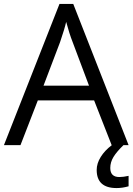

<svg xmlns="http://www.w3.org/2000/svg" viewBox="-20 -737 673 975"><path d="M586 162Q606 162 633 156V209Q602 218 572 218Q471 218 471 126Q471 93 491.5 60Q512 27 548 0H547L458 -227H172L84 0H0L282 -717H352L633 0H607Q572 34 556 60.5Q540 87 540 116Q540 162 586 162ZM432 -302 349 -523Q332 -566 316 -626Q308 -590 285 -523L201 -302Z"/></svg>

Font: OpenSansMMV
Style: Regular
Weight: 400
Designer: Steve Matteson
Foundry: Ascender Corporation
Version: Version 4.000